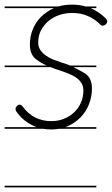

<svg xmlns="http://www.w3.org/2000/svg" viewBox="-20 -570 483 829"><path d="M396 -280H299Q300 -279 301 -278Q325 -266 347 -253Q377 -234 377 -188Q377 -152 364 -119.5Q351 -87 327.5 -63Q304 -39 272 -25Q267 -23 262 -21H396V-14H236Q219 -11 201 -11Q182 -11 165 -14H0V-21H138Q127 -25 116 -31Q77 -51 51 -88Q47 -94 47 -100Q47 -106 52.5 -112Q58 -118 64 -118Q72 -118 78 -110Q124 -47 202 -47Q230 -47 254.5 -56.5Q279 -66 298 -83Q317 -100 328.5 -124.5Q340 -149 340 -180Q340 -199 330.5 -213Q321 -227 306.5 -236.5Q292 -246 274 -253Q256 -260 238 -266Q217 -272 199 -280H0V-287H182Q159 -297 140 -311Q109 -331 109 -378Q109 -412 121.5 -443Q134 -474 157 -497Q180 -520 213 -535H0V-542H231Q259 -550 292 -550Q323 -550 350 -542H396V-535H371Q407 -520 437 -490Q443 -483 443 -478Q443 -470 436 -464.5Q429 -459 424 -459Q417 -459 412 -465Q389 -488 359 -501Q329 -514 292 -514Q262 -514 235.5 -505Q209 -496 189 -479Q169 -462 157 -439Q145 -416 145 -386Q145 -367 155 -353Q165 -339 179.5 -329Q194 -319 212 -312Q230 -305 249 -299Q267 -294 283 -287H396ZM396 239H0V232H396Z"/></svg>

Font: Gruenewald VA 1. Klasse
Style: Regular
Weight: 400
Designer: Peter Wiegel
Foundry: Peter Wiegel, nach dem Schriftentwurf von Dr. H. Gr¸newald
Version: Version 0.007